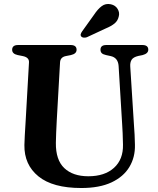

<svg xmlns="http://www.w3.org/2000/svg" viewBox="-20 -926 793 964"><path d="M593.5 -299.5 575.5 -595Q572.5 -636.5 535.5 -644.5L512.5 -649.5Q496.5 -653 490.5 -659.5Q484.5 -666 484.5 -676.5Q484.5 -700 514 -700H694.5Q724.5 -700 724.5 -676.5Q724.5 -657 696 -649.5L674 -645Q649 -639 640.8 -625.8Q632.5 -612.5 634 -591.5L652.5 -300Q654.5 -274.5 655.8 -249.8Q657 -225 657.5 -199Q659 -136.5 629.5 -87.5Q600 -38.5 539.8 -10.2Q479.5 18 388 18Q245 18 173 -40.5Q101 -99 102.5 -198Q103 -215.5 104.5 -246.8Q106 -278 109 -322L125.5 -612Q127.5 -638 94 -644.5L69 -649.5Q41 -655.5 41 -676Q41 -700 71 -700H334.5Q364.5 -700 364.5 -676Q364.5 -656 336 -649.5L310.5 -644.5Q283 -639 281.5 -613L265 -322Q263 -287.5 262 -259.2Q261 -231 260.5 -209Q259.5 -123 302.8 -82Q346 -41 423.5 -41Q505.5 -41 552.2 -83.2Q599 -125.5 597.5 -199.5Q597 -234.5 595.8 -257.2Q594.5 -280 593.5 -299.5ZM452.5 -852.5Q471 -880.5 490.8 -895.2Q510.5 -910 536.5 -904.5Q559.5 -899.5 570.5 -881.2Q581.5 -863 576.5 -844.5Q572 -822 555.2 -808.2Q538.5 -794.5 510.5 -783L416 -739Q408.5 -736.5 400.8 -737Q393 -737.5 388 -742.5Q383.5 -748.5 385.5 -755Q387.5 -761.5 392 -768Z"/></svg>

Font: Fraunces 9pt SemiBold
Style: Regular
Weight: 600
Version: Version 1.000;[b76b70a41]